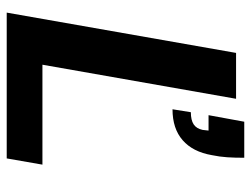

<svg xmlns="http://www.w3.org/2000/svg" viewBox="-110 -656 765 586"><g transform="rotate(90 273.0 -362.5)"><path d="M18 0 141 -700H281L177 -109H482L463 0ZM313 -506 322 -562Q346 -562 359 -570.5Q372 -579 376 -598L378 -616H331L351 -725H461Q461 -696 459.5 -673Q458 -650 453 -626Q443 -568 407.5 -537Q372 -506 313 -506Z"/></g></svg>

Font: DM Sans 28pt ExtraBold
Style: Italic
Weight: 800
Italic angle: -10°
Version: Version 4.004;gftools[0.9.30]